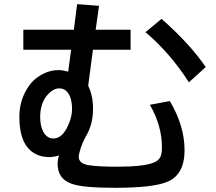

<svg xmlns="http://www.w3.org/2000/svg" viewBox="-20 -855 1040 924"><path d="M351.1 -835 456.5 -827.1 440.4 -711.9H608.4V-615.7H427.2L404.3 -441.9Q427.7 -395 427.7 -332.5Q427.7 -258.8 397 -205.6Q372.6 -163.1 362.8 -122.6Q358.9 -107.9 358.9 -100.1Q358.9 -68.8 404.3 -60.5Q449.7 -52.7 544.4 -52.7Q670.9 -52.7 720.7 -72.8Q744.6 -82.5 752.9 -102.1Q759.3 -117.2 759.3 -145.5Q759.3 -251 701.2 -350.6L797.4 -368.7Q868.2 -249 868.2 -131.8Q868.2 -14.6 785.2 20Q716.8 48.8 531.7 48.8Q379.9 48.8 325.7 29.8Q257.3 6.3 257.3 -66.4Q257.3 -88.4 264.2 -106.9Q238.8 -99.1 216.3 -99.1Q147.9 -99.1 109.4 -149.4Q73.2 -197.3 73.2 -293Q73.2 -377.9 120.6 -443.4Q138.7 -468.3 162.1 -484.4Q210 -517.6 261.7 -517.6Q283.7 -517.6 308.1 -509.8L322.3 -615.7H92.3V-711.9H335.4ZM265.6 -429.7Q237.8 -429.7 212.4 -402.8Q173.3 -361.8 173.3 -292Q173.3 -247.6 189 -219.7Q206.5 -188.5 237.3 -188.5Q279.3 -188.5 307.6 -251Q326.7 -293 326.7 -329.6Q326.7 -392.6 297.9 -418Q284.2 -429.7 265.6 -429.7ZM889.2 -459Q797.9 -600.6 680.2 -700.2L757.3 -764.2Q892.6 -645.5 970.2 -532.2Z"/></svg>

Font: FORM UDPGothic
Style: Bold
Weight: 700
Foundry: Pronama LLC
Version: Version 1.051